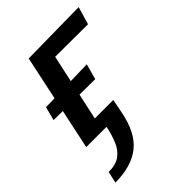

<svg xmlns="http://www.w3.org/2000/svg" viewBox="-181 -502 769 769"><g transform="rotate(-45 203.0 -117.5)"><path d="M31 0 119 -414H214L124 0ZM13 183 24 134Q65 134 88.5 117Q112 100 125 69.5Q138 39 146 0H79L91 -57H241L230 0Q211 99 157.5 141Q104 183 13 183ZM249 -167 15 -169 30 -227 267 -233ZM384 -343 153 -344 120 -414 406 -418Z"/></g></svg>

Font: Ysabeau Office SemiBold
Style: Italic
Weight: 600
Italic angle: -12°
Designer: Christian Thalmann (Catharsis Fonts)
Version: Version 2.001;gftools[0.9.30]; featfreeze: tnum,lnum,ss02